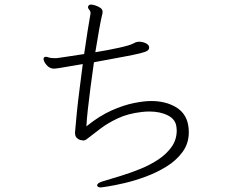

<svg xmlns="http://www.w3.org/2000/svg" viewBox="-20 -783 1040 842"><path d="M634 -574Q634 -566 626 -560.5Q618 -555 593.5 -549Q569 -543 521 -534Q473 -525 392 -510Q384 -455 377 -400.5Q370 -346 365 -301Q360 -256 359 -229Q416 -275 469 -298.5Q522 -322 567 -331Q612 -340 643 -340Q705 -340 750 -314Q795 -288 805 -236Q808 -220 808 -203Q808 -154 780.5 -116.5Q753 -79 710 -52.5Q667 -26 618 -8Q569 10 525.5 20Q482 30 453.5 34.5Q425 39 423 39Q410 39 407 33Q407 32 406.5 31.5Q406 31 406 30Q406 20 428 13Q465 2 509 -11.5Q553 -25 596 -42.5Q639 -60 675 -84Q711 -108 733 -139.5Q755 -171 755 -211Q755 -215 754.5 -218Q754 -221 754 -224Q751 -259 717 -276.5Q683 -294 635 -294Q627 -294 618.5 -293.5Q610 -293 602 -292Q541 -285 496.5 -264Q452 -243 420 -218.5Q388 -194 362 -174Q354 -167 345 -167Q344 -167 335 -168.5Q326 -170 317.5 -177.5Q309 -185 309 -201Q309 -207 310 -213.5Q311 -220 311 -225Q313 -251 317.5 -295Q322 -339 329 -393Q336 -447 343 -502Q299 -495 275 -490.5Q251 -486 239.5 -484.5Q228 -483 224 -482.5Q220 -482 216 -482Q198 -482 184.5 -497.5Q171 -513 171 -525Q171 -529 174 -532Q178 -534 180 -534Q185 -534 189.5 -532.5Q194 -531 197 -530Q202 -529 208 -528.5Q214 -528 220 -528H229Q240 -530 273.5 -534.5Q307 -539 349 -546Q357 -602 364.5 -649Q372 -696 377 -724V-726Q377 -734 371.5 -740Q366 -746 366 -752Q366 -754 366.5 -754.5Q367 -755 367 -756Q370 -763 380 -763Q385 -763 397 -759.5Q409 -756 419.5 -749Q430 -742 430 -731Q430 -728 429.5 -725Q429 -722 428 -719Q423 -699 415 -654.5Q407 -610 398 -554Q454 -563 501.5 -573.5Q549 -584 564 -592Q567 -594 574 -597Q581 -600 591 -600Q605 -600 619 -593.5Q633 -587 634 -576Z"/></svg>

Font: Moon Stars Kai T Light
Style: Regular
Weight: 300
Designer: GuiWonder
Version: Version 1.101